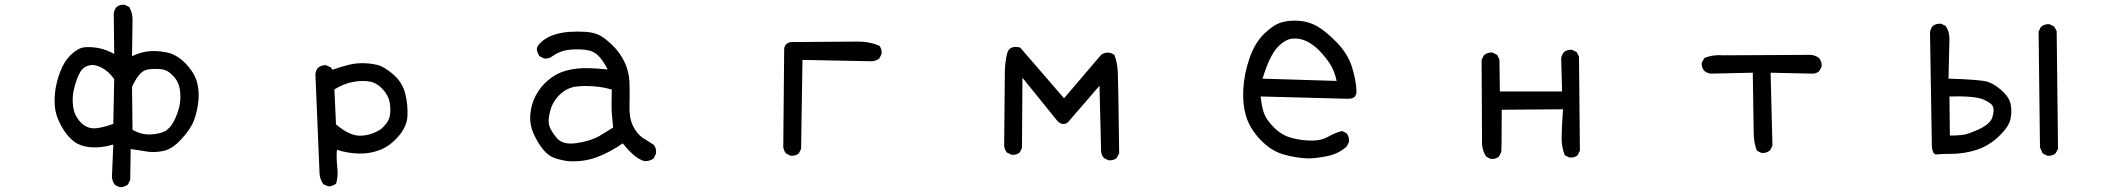

<svg xmlns="http://www.w3.org/2000/svg" viewBox="-20 -663 9040 820"><path d="M497.1 136.7Q481.4 134.8 469.7 125Q460 111.3 458 93.8L463.9 -45.9Q413.1 -30.3 367.2 -34.2Q321.3 -38.1 293 -61Q264.6 -84 243.7 -121.6Q222.7 -159.2 216.8 -190.4Q210.9 -221.7 214.8 -264.6Q218.8 -307.6 236.3 -354.5Q253.9 -401.4 283.7 -429.7Q313.5 -458 339.8 -460.9Q366.2 -463.9 399.4 -458Q432.6 -452.1 467.8 -432.6L465.8 -605.5Q467.8 -621.1 477.5 -632.8Q491.2 -644.5 512.7 -642.6L532.2 -632.8Q547.9 -605.5 545.9 -570.3L543.9 -422.9Q575.2 -438.5 610.4 -443.4Q645.5 -448.2 690.4 -439.5Q735.4 -430.7 772.9 -391.6Q810.5 -352.5 821.3 -312.5Q832 -272.5 827.1 -229.5Q822.3 -186.5 808.6 -149.4Q794.9 -112.3 754.4 -68.4Q713.9 -24.4 674.8 -17.6Q635.7 -10.7 605 -16.1Q574.2 -21.5 538.1 -26.4L536.1 105.5L526.4 125Q512.7 134.8 497.1 136.7ZM688.5 -104.5 704.1 -118.2Q717.8 -133.8 728.5 -157.2Q739.3 -180.7 746.1 -209Q752.9 -237.3 749 -274.4Q745.1 -311.5 720.7 -337.9Q696.3 -364.3 669.9 -367.2Q643.6 -370.1 617.2 -367.2Q590.8 -364.3 573.2 -341.8Q555.7 -319.3 543.9 -292L545.9 -108.4Q585 -86.9 624 -88.9Q663.1 -90.8 688.5 -104.5ZM463.9 -133.8 467.8 -325.2Q444.3 -358.4 414.1 -374Q383.8 -389.6 361.3 -383.8Q338.9 -377.9 328.1 -363.3Q317.4 -348.6 308.6 -325.2Q299.8 -301.8 293.9 -273.4Q288.1 -245.1 292 -210Q295.9 -174.8 318.4 -147.5Q340.8 -120.1 370.6 -115.7Q400.4 -111.3 463.9 -133.8Z M1381.8 132.8 1361.3 124Q1345.7 103.5 1344.7 76.2Q1343.8 48.8 1327.1 -344.7Q1328.1 -360.4 1336.9 -372.1Q1349.6 -384.8 1371.1 -384.8L1391.6 -376L1400.4 -365.2Q1436.5 -377.9 1467.3 -385.7Q1498 -393.6 1531.2 -393.1Q1564.5 -392.6 1593.3 -385.3Q1622.1 -377.9 1660.6 -344.2Q1699.2 -310.5 1710.9 -261.7Q1722.7 -212.9 1720.2 -167.5Q1717.8 -122.1 1681.6 -80.6Q1645.5 -39.1 1602.5 -22.5Q1559.6 -5.9 1511.2 -7.3Q1462.9 -8.8 1418.9 -23.4Q1416 12.7 1420.4 50.3Q1424.8 87.9 1416 120.1Q1403.3 132.8 1381.8 132.8ZM1610.4 -114.3Q1641.6 -143.6 1645.5 -170.9Q1649.4 -198.2 1644 -227.1Q1638.7 -255.9 1614.3 -282.2Q1589.8 -308.6 1560.1 -314.5Q1530.3 -320.3 1489.7 -313.5Q1449.2 -306.6 1408.2 -281.2L1415 -131.8Q1475.6 -80.1 1524.4 -83.5Q1573.2 -86.9 1610.4 -114.3Z M2407.2 25.4Q2377.9 21.5 2350.6 12.7Q2323.2 3.9 2299.8 -24.4Q2276.4 -52.7 2258.8 -92.3Q2241.2 -131.8 2245.1 -175.8Q2249 -219.7 2268.6 -255.9Q2288.1 -292 2317.4 -317.4Q2346.7 -342.8 2377 -354.5Q2407.2 -366.2 2448.7 -370.6Q2490.2 -375 2575.2 -366.2Q2556.6 -403.3 2535.6 -424.8Q2514.6 -446.3 2480.5 -450.2Q2446.3 -454.1 2409.2 -450.2Q2372.1 -446.3 2338.9 -422.9Q2325.2 -411.1 2303.7 -413.1L2284.2 -422.9Q2274.4 -436.5 2272.5 -454.1Q2274.4 -469.7 2295.9 -487.3Q2317.4 -504.9 2346.7 -514.6Q2376 -524.4 2412.1 -526.9Q2448.2 -529.3 2482.4 -526.9Q2516.6 -524.4 2540 -512.7Q2563.5 -501 2595.7 -469.7Q2627.9 -438.5 2647.5 -397.5Q2667 -356.4 2668.5 -308.1Q2669.9 -259.8 2668.5 -209.5Q2667 -159.2 2683.6 -125Q2700.2 -90.8 2726.1 -73.7Q2752 -56.6 2771.5 -44.9Q2785.2 -29.3 2781.2 -5.9L2771.5 13.7Q2755.9 25.4 2733.4 25.4Q2692.4 15.6 2639.6 -50.8Q2586.9 -13.7 2530.3 7.8Q2473.6 29.3 2407.2 25.4ZM2538.1 -81.1 2598.6 -118.2Q2594.7 -155.3 2592.8 -180.7Q2590.8 -206.1 2592.8 -280.3Q2563.5 -290 2520 -293.9Q2476.6 -297.9 2439 -293Q2401.4 -288.1 2371.1 -259.3Q2340.8 -230.5 2330.1 -190.4Q2319.3 -150.4 2325.2 -128.4Q2331.1 -106.4 2356.9 -74.7Q2382.8 -43 2441.9 -51.8Q2501 -60.5 2538.1 -81.1Z M3356.4 2 3336.9 -7.8Q3327.1 -19.5 3325.2 -35.2L3329.1 -454.1Q3331.1 -478.5 3358.4 -483.4L3645.5 -485.4Q3694.3 -485.4 3735.4 -467.8Q3747.1 -454.1 3745.1 -432.6L3735.4 -413.1Q3719.7 -401.4 3700.2 -401.4L3407.2 -407.2L3401.4 -27.3L3391.6 -7.8Q3377.9 3.9 3356.4 2Z M4713.9 21.5 4694.3 11.7Q4684.6 0 4682.6 -15.6L4675.8 -296.9Q4575.2 -180.7 4540 -139.6Q4516.6 -124 4495.1 -147.5L4346.7 -331.1L4344.7 -31.2L4335 -11.7Q4321.3 0 4299.8 -2L4280.3 -11.7Q4270.5 -23.4 4268.6 -39.1Q4270.5 -311.5 4271.5 -356.4Q4272.5 -401.4 4281.7 -436Q4291 -470.7 4336.9 -460L4524.4 -243.2L4682.6 -428.7Q4710 -448.2 4739.3 -428.7Q4752 -395.5 4753.9 -356.4Q4755.9 -317.4 4759.8 -7.8L4749 11.7Q4735.4 23.4 4713.9 21.5Z M5569.3 13.7Q5512.7 11.7 5460 -3.9Q5407.2 -19.5 5362.3 -66.9Q5317.4 -114.3 5301.8 -167Q5286.1 -219.7 5290 -284.2Q5293.9 -348.6 5316.4 -414.1Q5338.9 -479.5 5378.9 -518.6Q5418.9 -557.6 5453.1 -567.4Q5487.3 -577.1 5528.3 -574.2Q5569.3 -571.3 5605.5 -550.8Q5641.6 -530.3 5688.5 -482.4Q5735.4 -434.6 5753.4 -378.9Q5771.5 -323.2 5773.4 -272.5Q5773.4 -239.3 5733.4 -241.2L5364.3 -251Q5368.2 -206.1 5378.9 -177.7Q5389.6 -149.4 5422.9 -116.7Q5456.1 -84 5499 -73.2Q5542 -62.5 5583 -62.5Q5624 -62.5 5652.3 -79.1Q5680.7 -95.7 5711.9 -103.5L5731.4 -93.8Q5743.2 -78.1 5741.2 -56.6L5731.4 -37.1Q5698.2 -7.8 5656.2 2Q5614.3 11.7 5569.3 13.7ZM5688.5 -317.4Q5678.7 -362.3 5659.2 -391.6Q5639.6 -420.9 5615.2 -446.3Q5590.8 -471.7 5561.5 -486.3Q5532.2 -501 5500 -498Q5467.8 -495.1 5435.1 -460Q5402.3 -424.8 5372.1 -327.1Z M6346.7 15.6 6327.1 5.9Q6313.5 -15.6 6309.6 -43L6307.6 -407.2L6317.4 -426.8Q6333 -440.4 6354.5 -438.5L6374 -428.7L6383.8 -409.2L6385.7 -272.5H6651.4L6647.5 -413.1Q6649.4 -428.7 6659.2 -440.4Q6672.9 -452.1 6694.3 -450.2L6713.9 -440.4L6723.6 -420.9L6727.5 -19.5L6717.8 0Q6704.1 11.7 6682.6 9.8L6663.1 0Q6649.4 -33.2 6649.4 -73.7Q6649.4 -114.3 6655.3 -196.3L6393.6 -194.3Q6393.6 -33.2 6391.6 -13.7L6381.8 5.9Q6368.2 17.6 6346.7 15.6Z M7502.9 -9.8 7483.4 -19.5Q7469.7 -54.7 7469.7 -96.2Q7469.7 -137.7 7465.8 -352.5L7286.1 -348.6Q7270.5 -350.6 7258.8 -360.4Q7246.1 -374 7248 -395.5L7258.8 -415Q7295.9 -430.7 7340.8 -426.8L7713.9 -428.7Q7733.4 -426.8 7749 -415Q7761.7 -399.4 7759.8 -377.9L7749 -358.4Q7735.4 -346.7 7713.9 -348.6L7542 -352.5L7549.8 -41L7540 -21.5Q7524.4 -7.8 7502.9 -9.8Z M8723.6 2 8704.1 -7.8 8692.4 -33.2 8686.5 -528.3 8696.3 -547.9Q8711.9 -561.5 8733.4 -559.6L8752.9 -549.8L8763.7 -530.3L8769.5 -27.3L8758.8 -7.8Q8745.1 3.9 8723.6 2ZM8309.6 -5.9Q8272.5 -5.9 8252 -3.4Q8231.4 -1 8230.5 -46.9L8222.7 -524.4Q8224.6 -540 8234.4 -551.8Q8248 -563.5 8270.5 -561.5L8290 -551.8Q8305.7 -528.3 8305.7 -497.1L8301.8 -327.1Q8440.4 -323.2 8469.7 -313.5Q8499 -303.7 8530.3 -275.4Q8561.5 -247.1 8567.4 -216.8Q8573.2 -186.5 8566.4 -154.3Q8559.6 -122.1 8517.6 -81.5Q8475.6 -41 8422.9 -23.4Q8370.1 -5.9 8309.6 -5.9ZM8430.7 -110.4Q8480.5 -133.8 8489.3 -162.6Q8498 -191.4 8491.7 -207.5Q8485.4 -223.6 8448.7 -238.8Q8412.1 -253.9 8305.7 -251L8307.6 -84Q8362.3 -84 8385.7 -92.3Q8409.2 -100.6 8430.7 -110.4Z"/></svg>

Font: NaikaiFont
Style: Regular
Weight: 400
Version: Version 1.67